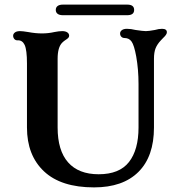

<svg xmlns="http://www.w3.org/2000/svg" viewBox="-20 -803 799 833"><path d="M97 -250V-528Q97 -586 87 -608Q77 -629 57 -628H55Q47 -628 42 -634Q37 -640 37 -648Q37 -656 44.5 -662Q52 -668 67 -668Q78 -668 102 -664Q134 -658 162 -658Q190 -658 216 -664Q236 -668 250 -668Q264 -668 272 -662.5Q280 -657 280 -648Q280 -643 276.5 -639Q273 -635 265 -630Q257 -625 250 -618Q230 -598 230 -548V-250Q230 -150 275.5 -98.5Q321 -47 408 -47Q498 -47 539.5 -100Q581 -153 581 -250V-438Q581 -502 571 -558Q562 -607 551 -622.5Q540 -638 521 -638Q512 -638 506.5 -643.5Q501 -649 501 -658Q501 -666 508.5 -672Q516 -678 531 -678Q548 -678 568 -673Q601 -668 613 -668Q625 -668 652 -673Q669 -678 683 -678Q704 -678 704 -663Q704 -657 699 -650.5Q694 -644 688 -638.5Q682 -633 678 -628Q662 -611 655 -593.5Q648 -576 648 -548V-250Q648 -124 580.5 -57Q513 10 388 10Q245 10 171 -59.5Q97 -129 97 -250ZM222 -760Q222 -771 230 -777Q238 -783 253 -783H532Q562 -783 562 -760Q562 -737 532 -737H253Q238 -737 230 -743Q222 -749 222 -760Z"/></svg>

Font: Raigarh Medium
Style: Regular
Weight: 500
Designer: jaikishan Patel
Foundry: MagicType
Version: Version 1.000